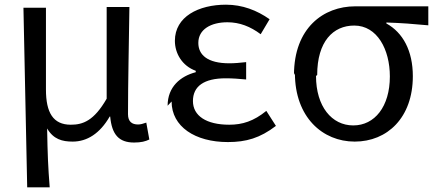

<svg xmlns="http://www.w3.org/2000/svg" viewBox="-20 -565 1865 819"><path d="M96 234H192C185 145 183 95 181 -17C208 29 245 39 290 39C351 39 406 5 448 -68H450C457 9 487 43 552 43C582 43 601 38 617 30L604 -42C590 -37 579 -34 569 -34C543 -34 526 -46 526 -78C526 -215 530 -381 532 -535H435V-144C381 -50 334 -33 282 -33C207 -33 176 -84 176 -183V-532H80Z M712 -132C712 -25 812 41 952 41C1030 41 1089 24 1157 -28L1116 -92C1062 -48 1014 -33 958 -33C860 -33 803 -71 803 -134C803 -197 850 -231 943 -231C971 -231 998 -229 1030 -226V-300C1002 -297 981 -295 958 -295C865 -295 826 -331 826 -382C826 -440 880 -470 950 -470C1002 -470 1048 -452 1092 -419L1130 -483C1076 -521 1014 -545 944 -545C827 -545 726 -494 726 -391C726 -337 757 -284 815 -263V-257C750 -240 695 -195 695 -114Z M1238 -253C1238 -65 1356 39 1493 39C1632 39 1741 -63 1741 -240C1741 -348 1699 -426 1628 -465V-469C1691 -467 1743 -463 1807 -457V-538H1495C1360 -538 1234 -446 1234 -245ZM1333 -245C1333 -388 1401 -456 1491 -456C1589 -456 1643 -354 1643 -239C1643 -110 1578 -30 1487 -30C1395 -30 1328 -111 1328 -241Z"/></svg>

Font: GenEiGothic-pro-Regular
Style: Regular
Weight: 400
Designer: Ryoko NISHIZUKA (kana & ideographs); Paul D. Hunt (Latin, Greek & Cyrillic); Wenlong ZHANG (bopomofo); Sandoll Communica
Foundry: Adobe Systems Incorporated; o_tamon
Version: Version 1.000.140830